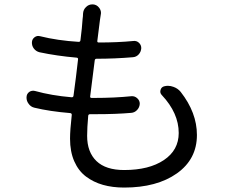

<svg xmlns="http://www.w3.org/2000/svg" viewBox="-20 -805 1040 866"><path d="M710 -376Q700.2 -385.7 704.1 -399.4Q708 -413.1 721.7 -416Q729.5 -418 737.3 -418Q750 -418 762.7 -413.1Q782.2 -406.2 794.9 -390.6Q868.2 -296.9 868.2 -196.3Q868.2 -86.9 777.8 -22.9Q687.5 41 540 41Q487.3 41 444.3 28.8Q401.4 16.6 367.7 -8.8Q334 -34.2 314.9 -77.6Q295.9 -121.1 295.9 -179.7Q295.9 -216.8 303.7 -287.1Q303.7 -293.9 296.9 -294.9Q203.1 -302.7 134.8 -319.3Q118.2 -323.2 108.4 -337.9Q99.6 -349.6 99.6 -365.2Q99.6 -381.8 112.3 -390.6Q124 -398.4 138.7 -394.5Q211.9 -374 303.7 -366.2Q310.5 -366.2 311.5 -373Q315.4 -400.4 322.3 -455.1Q329.1 -509.8 332 -537.1Q333 -543.9 326.2 -544.9Q236.3 -552.7 158.2 -569.3Q142.6 -573.2 132.8 -585.9Q123 -598.6 124 -615.2Q125 -628.9 136.2 -637.2Q147.5 -645.5 161.1 -641.6Q239.3 -622.1 335 -616.2Q341.8 -616.2 342.8 -623Q350.6 -684.6 352.5 -718.8Q354.5 -732.4 354.5 -743.2Q355.5 -761.7 368.2 -773.4Q379.9 -785.2 396.5 -785.2Q397.5 -785.2 399.4 -785.2Q416 -784.2 426.8 -770.5Q435.5 -759.8 435.5 -746.1Q435.5 -742.2 434.6 -739.3Q432.6 -729.5 430.7 -713.9Q429.7 -702.1 425.3 -670.9Q420.9 -639.6 418.9 -620.1Q418 -613.3 425.8 -613.3Q510.7 -613.3 581.1 -620.1Q595.7 -622.1 606.4 -612.3Q617.2 -602.5 617.2 -587.9Q616.2 -571.3 605.5 -559.6Q594.7 -547.9 579.1 -546.9Q498 -540 415 -540Q408.2 -540 407.2 -532.2Q404.3 -510.7 386.7 -370.1Q385.7 -363.3 393.6 -363.3H405.3Q496.1 -363.3 573.2 -371.1Q587.9 -372.1 599.1 -361.8Q610.4 -351.6 610.4 -336.9Q609.4 -320.3 598.1 -308.6Q586.9 -296.9 571.3 -295.9Q502.9 -290 415 -290H386.7Q378.9 -290 377.9 -283.2Q373 -228.5 373 -192.4Q373 -119.1 415 -78.6Q457 -38.1 540 -38.1Q652.3 -38.1 719.2 -83Q786.1 -127.9 786.1 -205.1Q786.1 -294.9 710 -376Z"/></svg>

Font: Gen Jyuu Gothic Regular
Style: Regular
Weight: 400
Designer: [Source Han Sans]
Ryoko NISHIZUKA  (kana & ideographs); Paul D. Hunt (Latin, Greek & Cyrillic); Wenlong ZHANG  (bopomofo
Version: Version 1.002.20150607